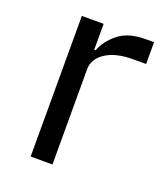

<svg xmlns="http://www.w3.org/2000/svg" viewBox="-103 -589 573 662"><g transform="rotate(20 183.5 -258.0)"><path d="M85 0V-516H165V-421H170Q184 -458 220 -487Q256 -516 319 -516H350V-436H303Q238 -436 201.5 -411.5Q165 -387 165 -350V0Z"/></g></svg>

Font: IBM Plex Thai
Style: Regular
Weight: 400
Designer: Mike Abbink, Paul van der Laan, Pieter van Rosmalen, Ben Mitchell, Mark Frömberg
Foundry: Bold Monday
Version: Version 1.0